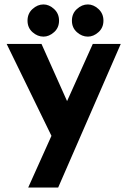

<svg xmlns="http://www.w3.org/2000/svg" viewBox="-20 -635 574 865"><path d="M107 210 398 -437H524L242 210ZM224 2 10 -437H167L332 -68ZM104 -542Q104 -574 126.5 -594.5Q149 -615 176 -615Q201 -615 223.5 -594.5Q246 -574 246 -542Q246 -510 223.5 -490Q201 -470 176 -470Q149 -470 126.5 -490Q104 -510 104 -542ZM304 -542Q304 -574 326.5 -594.5Q349 -615 376 -615Q401 -615 423.5 -594.5Q446 -574 446 -542Q446 -510 423.5 -490Q401 -470 376 -470Q349 -470 326.5 -490Q304 -510 304 -542Z"/></svg>

Font: Reem Kufi Fun
Style: Bold
Weight: 700
Designer: Khaled Hosny
Version: Version 1.005